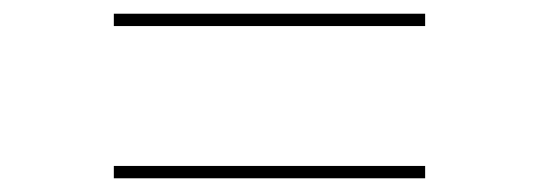

<svg xmlns="http://www.w3.org/2000/svg" viewBox="-20 -403 779 280"><path d="M146 -383H600V-365H146ZM146 -161H600V-143H146Z"/></svg>

Font: Antic Didone
Style: Regular
Weight: 400
Designer: Santiago Orozco
Foundry: Santiago Orozco
Version: Version 2.001